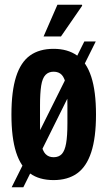

<svg xmlns="http://www.w3.org/2000/svg" viewBox="-20 -744 451 806"><path d="M205 12Q145 12 106 -16Q67 -44 47.5 -105Q28 -166 28 -263Q28 -361 47.5 -422Q67 -483 106 -511Q145 -539 205 -539Q264 -539 303.5 -511Q343 -483 363 -422Q383 -361 383 -263Q383 -166 363 -105Q343 -44 303.5 -16Q264 12 205 12ZM205 -84Q227 -84 239.5 -97.5Q252 -111 257.5 -142Q263 -173 263 -226V-301Q263 -354 257.5 -385Q252 -416 239.5 -429.5Q227 -443 205 -443Q184 -443 171 -429.5Q158 -416 153 -385Q148 -354 148 -301V-226Q148 -173 153 -142Q158 -111 171 -97.5Q184 -84 205 -84ZM29 42 334 -570H382L78 42ZM163 -591 221 -724H324L325 -720L236 -591Z"/></svg>

Font: Archivo ExtraCondensed
Style: Bold
Weight: 700
Width: 2
Designer: Hector Gatti
Foundry: Omnibus-Type
Version: Version 2.001